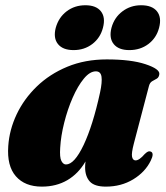

<svg xmlns="http://www.w3.org/2000/svg" viewBox="-20 -699 634 732"><path d="M490.5 -152.5Q480.5 -114.5 483.5 -101Q486.5 -87.5 497 -87.5Q511 -87.5 532 -112Q540.5 -120 545.2 -121.5Q550 -123 555 -121Q569 -115 554.5 -86Q533.5 -43 487.8 -15.2Q442 12.5 383.5 12.5Q340 12.5 322.2 -7.2Q304.5 -27 304.5 -61Q304.5 -70.5 306 -83.5Q279 -37 236.8 -12.2Q194.5 12.5 139.5 12.5Q75 12.5 40.5 -27Q6 -66.5 11.5 -142Q15.5 -203.5 43.2 -262.5Q71 -321.5 120 -369Q169 -416.5 236.5 -444.5Q304 -472.5 387 -472.5Q480 -472.5 534.8 -454.2Q589.5 -436 587.5 -416.5Q586 -404 577.8 -399.2Q569.5 -394.5 560.5 -389.5Q551.5 -384.5 548 -371.5ZM209.5 -135.5Q207 -99 214 -85.5Q221 -72 231.5 -72Q263.5 -72 298.8 -146.2Q334 -220.5 361.5 -346.5Q370 -386 367 -406.5Q364 -427 345.5 -427Q322.5 -427 299.5 -399Q276.5 -371 257 -326.5Q237.5 -282 224.8 -231.2Q212 -180.5 209.5 -135.5ZM260.5 -508Q219.5 -508 201 -531Q182.5 -554 192.5 -593Q203.5 -632.5 234 -655.8Q264.5 -679 305.5 -679Q346.5 -679 364.8 -655.8Q383 -632.5 372.5 -593Q362.5 -554.5 332 -531.2Q301.5 -508 260.5 -508ZM473 -508Q432 -508 413.5 -531Q395 -554 405 -593Q415.5 -632 446.5 -655.5Q477.5 -679 518 -679Q560 -679 578.5 -655.8Q597 -632.5 586.5 -593Q576.5 -554.5 545.8 -531.2Q515 -508 473 -508Z"/></svg>

Font: Fraunces 72pt Black
Style: Italic
Weight: 900
Italic angle: -16°
Version: Version 1.000;[b76b70a41]